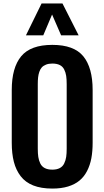

<svg xmlns="http://www.w3.org/2000/svg" viewBox="-20 -1078 603 1109"><path d="M129.9 -874 220.2 -1058.1H340.8L434.1 -874H333L280.8 -994.1L230 -874ZM282.2 11.2Q217.8 11.2 172.1 -6.8Q126.5 -24.9 99.4 -60.3Q72.3 -95.7 60.1 -143.1Q47.9 -190.4 47.9 -253.9V-558.1Q47.9 -687 102.3 -752.9Q156.7 -818.8 282.2 -818.8Q407.2 -818.8 461.2 -752.9Q515.1 -687 515.1 -558.1V-253.9Q515.1 -203.6 507.6 -163.6Q500 -123.5 482.9 -90.3Q465.8 -57.1 439 -34.9Q412.1 -12.7 372.8 -0.7Q333.5 11.2 282.2 11.2ZM282.2 -98.1Q308.1 -98.1 325.2 -107.2Q342.3 -116.2 350.8 -134Q359.4 -151.9 362.3 -171.6Q365.2 -191.4 365.2 -219.2V-591.8Q365.2 -620.1 362.3 -639.6Q359.4 -659.2 350.8 -676.5Q342.3 -693.8 325.2 -702.4Q308.1 -710.9 282.2 -710.9Q261.2 -710.9 245.8 -704.8Q230.5 -698.7 221.4 -688.7Q212.4 -678.7 207 -662.8Q201.7 -647 200 -630.4Q198.2 -613.8 198.2 -591.8V-219.2Q198.2 -190.9 201.2 -171.4Q204.1 -151.9 212.6 -134Q221.2 -116.2 238.5 -107.2Q255.9 -98.1 282.2 -98.1Z"/></svg>

Font: Oswald Medium
Style: Regular
Weight: 500
Designer: Vernon Adams
Foundry: Vernon Adams
Version: Version 4.103